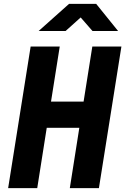

<svg xmlns="http://www.w3.org/2000/svg" viewBox="-20 -970 646 990"><path d="M22 0 138 -730H288L243 -446H411L456 -730H606L490 0H340L389 -311H221L172 0ZM179 -810 336 -950H476L589 -810H457L396 -880L318 -810Z"/></svg>

Font: JetBrains Mono NL ExtraBold
Style: Italic
Weight: 800
Italic angle: -9°
Monospace: yes
Designer: Philipp Nurullin, Konstantin Bulenkov
Foundry: JetBrains
Version: Version 2.305; ttfautohint (v1.8.4.7-5d5b)